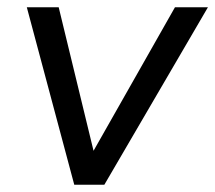

<svg xmlns="http://www.w3.org/2000/svg" viewBox="-20 -510 594 530"><path d="M185 0 54 -490H142L243 -74H227L463 -490H554L268 0Z"/></svg>

Font: Nunito Sans 10pt
Style: Italic
Weight: 400
Italic angle: -9°
Designer: Vernon Adams
Foundry: Vernon Adams
Version: Version 3.101;gftools[0.9.27]